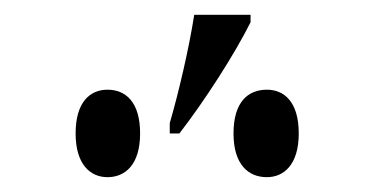

<svg xmlns="http://www.w3.org/2000/svg" viewBox="-20 -866 516 259"><path d="M209 -686H222C256 -730 296 -792 318 -836V-846H242C235 -801 221 -741 209 -700ZM125 -627C149 -627 169 -644 169 -686C169 -729 149 -745 125 -745C102 -745 82 -729 82 -686C82 -644 102 -627 125 -627ZM340 -627C363 -627 383 -644 383 -686C383 -729 363 -745 340 -745C315 -745 295 -729 295 -686C295 -644 315 -627 340 -627Z"/></svg>

Font: Noto Serif Display Condensed Extra
Style: Regular
Weight: 800
Width: 3
Designer: Monotype Design Team
Foundry: Monotype Imaging Inc.
Version: Version 1.900